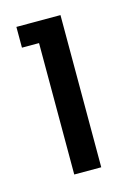

<svg xmlns="http://www.w3.org/2000/svg" viewBox="-67 -663 278 419"><g transform="rotate(-15 72.5 -454.0)"><path d="M110.8 -626V-282.2H49.8V-579.1H11.2V-626Z"/></g></svg>

Font: Teko
Style: Regular
Weight: 400
Designer: Manushi Parikh, Jonny Pinhorn
Foundry: Indian Type Foundry
Version: Version 2.000;PS 1.0;hotconv 1.0.79;makeotf.lib2.5.61930